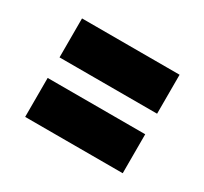

<svg xmlns="http://www.w3.org/2000/svg" viewBox="-80 -562 577 542"><g transform="rotate(30 209.0 -291.5)"><path d="M50 -325V-452H368V-325ZM50 -131V-258H368V-131Z"/></g></svg>

Font: Stick No Bills ExtraLight ExtraBold
Style: Regular
Weight: 800
Version: Version 2.000